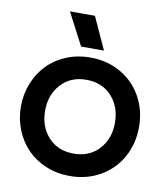

<svg xmlns="http://www.w3.org/2000/svg" viewBox="-87 -848 811 932"><g transform="rotate(10 319.0 -381.5)"><path d="M318.8 -571.8Q402.8 -571.8 469.5 -533.4Q536.1 -495.1 573 -428.5Q609.9 -361.8 609.9 -279.8Q609.9 -197.8 573 -131.1Q536.1 -64.5 469.5 -26.1Q402.8 12.2 318.8 12.2Q256.3 12.2 201.9 -10.3Q147.5 -32.7 109.4 -71.8Q71.3 -110.8 49.6 -164.8Q27.8 -218.8 27.8 -279.8Q27.8 -340.8 49.6 -394.8Q71.3 -448.7 109.4 -487.8Q147.5 -526.9 201.9 -549.3Q256.3 -571.8 318.8 -571.8ZM318.8 -98.1Q397 -98.1 444.1 -149.7Q491.2 -201.2 491.2 -279.8Q491.2 -358.9 444.1 -410.4Q397 -461.9 318.8 -461.9Q241.7 -461.9 194.3 -410.2Q147 -358.4 147 -279.8Q147 -201.2 194.1 -149.7Q241.2 -98.1 318.8 -98.1ZM182.1 -774.9H305.2L377.9 -616.2H265.1Z"/></g></svg>

Font: TASA Explorer SemiBold
Style: Regular
Weight: 600
Designer: Weizhong Zhang
Foundry: Local Remote
Version: Version 1.000;Glyphs 3.1.2 (3151)